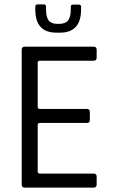

<svg xmlns="http://www.w3.org/2000/svg" viewBox="-20 -856 520 876"><path d="M141 -825Q141 -836 152 -836H180Q190 -836 190 -825V-815Q190 -778 202 -762.5Q214 -747 243 -747H248Q278 -747 290.5 -762.5Q303 -778 303 -815V-825Q303 -835 313 -835H339Q350 -835 350 -825V-813Q350 -707 254 -707H237Q141 -707 141 -813ZM407 0H93Q79 0 79 -14V-629Q79 -643 93 -643H407Q421 -643 421 -629V-593Q421 -579 407 -579H162Q152 -579 152 -570V-368Q152 -359 162 -359H376Q390 -359 390 -345V-309Q390 -295 376 -295H162Q152 -295 152 -286V-73Q152 -64 162 -64H407Q421 -64 421 -50V-14Q421 0 407 0Z"/></svg>

Font: Rajdhani Medium
Style: Regular
Weight: 500
Designer: Satya Rajpurohit, Jyotish Sonowal
Foundry: Indian Type Foundry
Version: Version 1.201 February 1, 2022